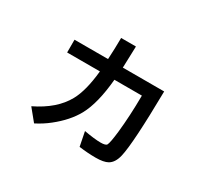

<svg xmlns="http://www.w3.org/2000/svg" viewBox="-141 -903 1283 1182"><g transform="rotate(30 500.0 -312.0)"><path d="M168.9 -521H407.2Q411.6 -596.7 412.1 -673.8H517.1V-665.5Q515.1 -591.8 512.7 -530.8L512.2 -521H806.2Q800.8 -147 777.3 -48.8Q764.2 6.8 729.5 26.9Q701.2 43 643.6 43Q588.4 43 525.9 34.7L505.9 -66.4Q581.5 -52.7 624 -52.7Q661.1 -52.7 667.5 -65.4Q676.8 -83.5 686 -164.1Q699.2 -283.7 700.2 -430.2H504.9Q489.3 -255.4 437.5 -160.6Q393.1 -80.1 304.7 -10.3Q262.7 23.4 210.9 49.8L143.1 -33.2Q287.1 -103 345.2 -209.5Q387.7 -286.6 401.9 -430.2H168.9Z"/></g></svg>

Font: BIZ UDGothic
Style: Bold
Weight: 700
Monospace: yes
Designer: TypeBank Co., Ltd.
Foundry: Morisawa Inc.
Version: Version 1.05